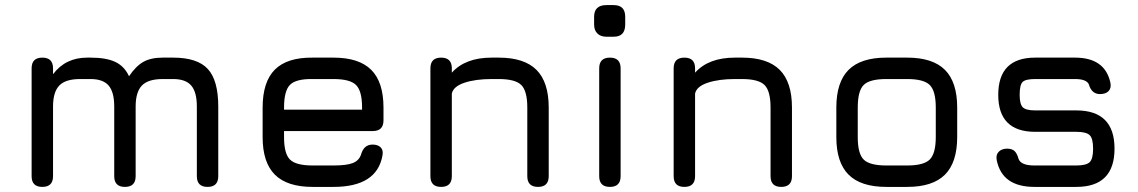

<svg xmlns="http://www.w3.org/2000/svg" viewBox="-20 -733 4465 753"><path d="M188 -42Q188 0 146 0Q104 0 104 -42V-465Q104 -507 146 -507Q188 -507 188 -465V-442Q237 -507 322 -507H335Q397 -507 432.5 -490Q468 -473 486 -434Q513 -474 542.5 -490.5Q572 -507 618 -507H659Q754 -507 795 -462.5Q836 -418 836 -315V-42Q836 0 794 0Q752 0 752 -42V-315Q752 -372 730 -397.5Q708 -423 659 -423H618Q561 -423 536.5 -397.5Q512 -372 512 -315V-42Q512 0 470 0Q428 0 428 -42V-315Q428 -372 406 -397.5Q384 -423 335 -423H294Q237 -423 212.5 -397.5Q188 -372 188 -315Z M1206 0Q1106 0 1058 -48Q1010 -96 1010 -195V-311Q1010 -412 1058 -460Q1106 -508 1206 -507H1288Q1388 -507 1436 -459Q1484 -411 1484 -311V-261Q1484 -219 1442 -219H1094V-195Q1094 -130 1117.5 -107Q1141 -84 1206 -84H1288Q1339 -84 1363.5 -93.5Q1388 -103 1396 -127Q1407 -166 1441 -166Q1462 -166 1473 -155Q1484 -144 1480 -123Q1458 0 1288 0ZM1206 -423Q1141 -424 1117.5 -400.5Q1094 -377 1094 -311V-303H1400V-311Q1400 -376 1376.5 -399.5Q1353 -423 1288 -423Z M1752 -42Q1752 0 1710 0Q1668 0 1668 -42V-465Q1668 -507 1710 -507Q1752 -507 1752 -465V-448Q1805 -507 1908 -507H1936Q2036 -507 2084 -459Q2132 -411 2132 -311V-42Q2132 0 2090 0Q2048 0 2048 -42V-311Q2048 -376 2024.5 -399.5Q2001 -423 1936 -423H1908Q1845 -423 1801.5 -408.5Q1758 -394 1752 -366Z M2358 -589Q2336 -589 2323 -601.5Q2310 -614 2310 -637V-667Q2310 -713 2358 -713H2387Q2432 -713 2432 -667V-637Q2432 -589 2387 -589ZM2330 -42V-465Q2330 -507 2372 -507Q2414 -507 2414 -465V-42Q2414 0 2372 0Q2330 0 2330 -42Z M2706 -42Q2706 0 2664 0Q2622 0 2622 -42V-465Q2622 -507 2664 -507Q2706 -507 2706 -465V-448Q2759 -507 2862 -507H2890Q2990 -507 3038 -459Q3086 -411 3086 -311V-42Q3086 0 3044 0Q3002 0 3002 -42V-311Q3002 -376 2978.5 -399.5Q2955 -423 2890 -423H2862Q2799 -423 2755.5 -408.5Q2712 -394 2706 -366Z M3456 0Q3356 0 3308 -48Q3260 -96 3260 -195V-311Q3260 -411 3308 -459Q3356 -507 3456 -507H3538Q3638 -507 3686 -459Q3734 -411 3734 -311V-196Q3734 -96 3686 -48Q3638 0 3538 0ZM3344 -195Q3344 -130 3367.5 -107Q3391 -84 3456 -84H3538Q3603 -84 3626.5 -107.5Q3650 -131 3650 -196V-311Q3650 -376 3626.5 -399.5Q3603 -423 3538 -423H3456Q3391 -423 3367.5 -400Q3344 -377 3344 -311Z M4037 0Q3910 0 3889 -105Q3885 -126 3897 -138Q3909 -150 3930 -150Q3949 -150 3959 -140.5Q3969 -131 3975 -109Q3985 -84 4037 -84H4201Q4240 -84 4253.5 -97Q4267 -110 4267 -150Q4267 -190 4253.5 -203Q4240 -216 4201 -216H4040Q3895 -216 3895 -361Q3895 -507 4040 -507H4196Q4314 -507 4335 -408Q4339 -387 4327.5 -375.5Q4316 -364 4294 -364Q4261 -364 4250 -403Q4240 -423 4196 -423H4040Q4002 -423 3990.5 -411.5Q3979 -400 3979 -361Q3979 -325 3991 -312.5Q4003 -300 4040 -300H4201Q4351 -300 4351 -150Q4351 0 4201 0Z"/></svg>

Font: Jura
Style: Bold
Weight: 700
Designer: Daniel Johnson, Alexei Vanyashin
Foundry: Daniel Johnson
Version: Version 5.103